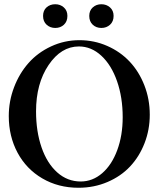

<svg xmlns="http://www.w3.org/2000/svg" viewBox="-20 -864 741 897"><path d="M397 -789.6Q397 -814.5 413.3 -829.3Q429.7 -844.2 453.6 -844.2Q477.5 -844.2 494.1 -829.3Q510.7 -814.5 510.7 -789.6Q510.7 -763.7 494.1 -748.5Q477.5 -733.4 453.6 -733.4Q429.7 -733.4 413.3 -748.5Q397 -763.7 397 -789.6ZM181.2 -789.6Q181.2 -814.9 197.5 -829.6Q213.9 -844.2 238.3 -844.2Q261.7 -844.2 278.3 -829.3Q294.9 -814.5 294.9 -789.6Q294.9 -763.7 278.6 -748.5Q262.2 -733.4 238.3 -733.4Q214.4 -733.4 197.8 -748.5Q181.2 -763.7 181.2 -789.6ZM346.7 13.2Q252.4 13.2 177.7 -30.5Q103 -74.2 62 -150.6Q21 -227.1 21 -321.8Q21 -391.6 45.7 -456.3Q70.3 -521 113.3 -569.6Q156.2 -618.2 218.5 -647.2Q280.8 -676.3 351.1 -676.3Q419.9 -676.3 481 -649.4Q542 -622.6 585.7 -576.2Q629.4 -529.8 654.5 -465.3Q679.7 -400.9 679.7 -328.1Q679.7 -257.8 655.3 -195.1Q630.9 -132.3 587.9 -86.4Q544.9 -40.5 482.2 -13.7Q419.4 13.2 346.7 13.2ZM356.9 -16.1Q412.6 -16.1 457.5 -54.9Q502.4 -93.8 527.8 -162.6Q553.2 -231.4 553.2 -316.4Q553.2 -408.7 526.9 -484.4Q500.5 -560.1 453.6 -603.5Q406.7 -647 348.6 -647Q265.6 -647 207 -560.3Q148.4 -473.6 148.4 -343.8Q148.4 -250 174.1 -175.5Q199.7 -101.1 247.3 -58.6Q294.9 -16.1 356.9 -16.1Z"/></svg>

Font: Elstob 18pt Medium
Style: Regular
Weight: 500
Designer: Peter S. Baker
Version: Version 1.015